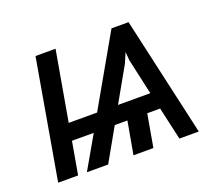

<svg xmlns="http://www.w3.org/2000/svg" viewBox="-94 -664 925 800"><g transform="rotate(-20 369.0 -264.0)"><path d="M164.6 -219.2H290.5L466.8 -528.3H542.5L661.6 0H575.7L543 -145H485.8L460.4 0H372.1L397.9 -145H341.8L259.8 0H165.5L248.5 -144.5H151.9L126.5 0H38.1L129.9 -528.3H218.8ZM383.3 -219.2H526.4L491.2 -378.4L488.3 -415.5L469.2 -371.1Z"/></g></svg>

Font: Roboto
Style: Italic
Weight: 400
Italic angle: -12°
Designer: Google
Version: Version 2.134; 2016; ttfautohint (v1.6)